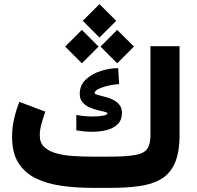

<svg xmlns="http://www.w3.org/2000/svg" viewBox="-20 -911 956 931"><path d="M432.1 -151.4H504.4Q590.8 -151.4 635 -159.2Q679.2 -167 694.3 -189.5Q709.5 -211.9 709.5 -255.4V-687H850.6V-256.8Q850.6 -170.9 827.4 -119.4Q804.2 -67.9 760 -42.2Q715.8 -16.6 653.6 -8.3Q591.3 0 512.7 0H432.1Q350.1 0 278.8 -10Q207.5 -20 153.6 -46.4Q99.6 -72.8 69.1 -121.3Q38.6 -169.9 38.6 -247.1Q38.6 -293.5 48.8 -336.9Q59.1 -380.4 74.2 -417L199.7 -369.6Q191.4 -346.2 182.1 -314.7Q172.9 -283.2 172.9 -254.4Q172.9 -219.2 194.1 -198.7Q215.3 -178.2 251.7 -168Q288.1 -157.7 334.7 -154.5Q381.3 -151.4 432.1 -151.4ZM350.1 -354Q367.2 -350.1 388.2 -348.1Q409.2 -346.2 429.2 -346.2Q458.5 -346.2 479.7 -350.1Q501 -354 501 -361.8Q501 -365.7 487.5 -368.9Q474.1 -372.1 453.9 -377Q433.6 -381.8 413.6 -390.6Q393.6 -399.4 380.1 -415Q366.7 -430.7 366.7 -455.6Q366.7 -498 396.2 -525.6Q425.8 -553.2 469 -566.9Q512.2 -580.6 553.2 -580.6L557.6 -502.9Q545.9 -502.9 526.4 -499.8Q506.8 -496.6 486.8 -490.7Q466.8 -484.9 452.9 -477.1Q439 -469.2 439 -460Q439 -454.1 456.5 -450Q474.1 -445.8 498.3 -439Q522.5 -432.1 542 -418.9Q555.2 -409.7 563.2 -396.5Q571.3 -383.3 571.3 -363.8Q571.3 -328.6 550.5 -308.6Q529.8 -288.6 497.1 -280.3Q464.4 -272 427.2 -272Q407.7 -272 387.9 -273.9Q368.2 -275.9 350.1 -278.8ZM462.4 -891.1 543.5 -810.1 462.4 -729 381.3 -810.1ZM548.3 -766.1 629.4 -685.1 548.3 -604 467.3 -685.1ZM377 -766.1 458 -685.1 377 -604 295.9 -685.1Z"/></svg>

Font: Vazirmatn UI FD Black
Style: Regular
Weight: 900
Designer: Saber Rastikerdar
Foundry: Saber Rastikerdar
Version: Version 33.003